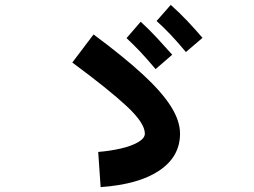

<svg xmlns="http://www.w3.org/2000/svg" viewBox="-20 -803 1040 786"><path d="M741 -590Q706 -632 677.5 -662Q649 -692 621 -717L679 -783Q715 -751 747.5 -716.5Q780 -682 809 -648ZM617 -520Q581 -563 553 -592.5Q525 -622 498 -647L556 -714Q590 -683 622.5 -648Q655 -613 685 -579ZM392 -37 382 -181Q431 -185 474.5 -195Q518 -205 545.5 -221Q573 -237 573 -256Q573 -299 499 -368Q425 -437 276 -547L363 -662Q487 -570 565 -498Q643 -426 680 -367Q717 -308 717 -256Q717 -162 632.5 -105Q548 -48 392 -37Z"/></svg>

Font: Murecho ExtraBold
Style: Regular
Weight: 800
Designer: Neil Summerour
Foundry: Positype
Version: Version 1.010; ttfautohint (v1.8.3)